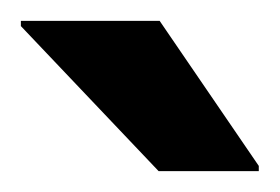

<svg xmlns="http://www.w3.org/2000/svg" viewBox="-20 -746 268 184"><path d="M132 -582 0 -721V-726H133L228 -587V-582Z"/></svg>

Font: Saira Thin SemiBold
Style: Regular
Weight: 600
Version: Version 1.101